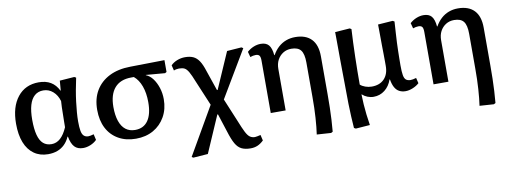

<svg xmlns="http://www.w3.org/2000/svg" viewBox="-61 -857 3770 1423"><g transform="rotate(-10 1824.0 -145.5)"><path d="M245 14Q184 14 139.5 -17.5Q95 -49 72 -107.5Q49 -166 49 -249Q49 -376 107.5 -449.5Q166 -523 267 -523Q320 -523 357 -501Q394 -479 416 -434H418L424 -508L534 -516L547 -509Q537 -463 529 -418.5Q521 -374 516 -333Q511 -292 508 -255Q505 -218 505 -187Q505 -142 510 -115Q515 -88 528 -76.5Q541 -65 561 -65Q568 -65 578 -67Q588 -69 602 -73L612 -29Q592 -9 564 2.5Q536 14 509 14Q467 14 444 -10.5Q421 -35 411 -89H408Q393 -55 369.5 -32Q346 -9 315 2.5Q284 14 245 14ZM283 -55Q320 -55 349.5 -81.5Q379 -108 402 -161Q402 -180 402.5 -205Q403 -230 403.5 -257.5Q404 -285 404.5 -311Q405 -337 407 -357Q394 -403 362.5 -430.5Q331 -458 290 -458Q251 -458 224.5 -435Q198 -412 185 -367.5Q172 -323 172 -257Q172 -188 184 -143Q196 -98 220.5 -76.5Q245 -55 283 -55Z M906 14Q831 14 775 -18Q719 -50 689 -108Q659 -166 659 -246Q659 -330 695 -390.5Q731 -451 797.5 -484.5Q864 -518 956 -519L1214 -523V-434L1202 -427L1059 -439V-437Q1089 -425 1111 -395Q1133 -365 1146 -324.5Q1159 -284 1159 -239Q1159 -165 1126.5 -107.5Q1094 -50 1037.5 -18Q981 14 906 14ZM911 -51Q975 -51 1008.5 -99Q1042 -147 1042 -237Q1042 -306 1023 -358Q1004 -410 969 -439H949Q867 -439 824 -389.5Q781 -340 781 -246Q781 -184 796 -140Q811 -96 840 -73.5Q869 -51 911 -51Z M1731 232Q1690 232 1663 219Q1636 206 1617 173Q1598 140 1579 78L1535 -58H1530L1410 218L1300 226L1288 219L1494 -138L1415 -326Q1395 -377 1380.5 -402Q1366 -427 1350.5 -435Q1335 -443 1309 -443Q1301 -443 1289.5 -441Q1278 -439 1270 -435L1260 -476Q1280 -496 1308.5 -507Q1337 -518 1367 -518Q1404 -518 1429 -506.5Q1454 -495 1472.5 -467.5Q1491 -440 1507 -389L1559 -237H1564L1683 -509L1792 -517L1805 -509L1597 -159L1669 14Q1692 72 1707.5 102.5Q1723 133 1739 144Q1755 155 1776 155Q1784 155 1794 152.5Q1804 150 1819 147L1829 190Q1806 212 1782.5 222Q1759 232 1731 232Z M2337 223 2230 216Q2234 190 2237 159Q2240 128 2242.5 92.5Q2245 57 2246 18Q2247 -21 2247 -62V-323Q2247 -388 2225.5 -415.5Q2204 -443 2154 -443Q2119 -443 2092 -426Q2065 -409 2049.5 -380Q2034 -351 2034 -312V0H1922V-394Q1922 -422 1914 -432.5Q1906 -443 1886 -443Q1867 -443 1845 -435L1834 -476Q1856 -496 1883 -507Q1910 -518 1937 -518Q1977 -518 1997 -495Q2017 -472 2022 -418H2025Q2044 -452 2070 -475.5Q2096 -499 2128 -511Q2160 -523 2197 -523Q2277 -523 2319 -479Q2361 -435 2361 -349V-64Q2361 -12 2360 35Q2359 82 2356.5 126.5Q2354 171 2350 216Z M2523 223 2510 216Q2507 176 2504.5 129Q2502 82 2501 33.5Q2500 -15 2500 -56Q2500 -74 2499.5 -111Q2499 -148 2498.5 -196.5Q2498 -245 2497.5 -296.5Q2497 -348 2497 -393Q2497 -438 2496.5 -469.5Q2496 -501 2496 -508L2607 -516L2619 -509Q2616 -460 2614 -407Q2612 -354 2610.5 -299.5Q2609 -245 2608.5 -192.5Q2608 -140 2608 -93Q2622 -80 2645.5 -71.5Q2669 -63 2694 -63Q2754 -63 2788 -98.5Q2822 -134 2822 -196Q2822 -204 2822 -227.5Q2822 -251 2821.5 -283.5Q2821 -316 2820.5 -351.5Q2820 -387 2820 -419.5Q2820 -452 2819.5 -475.5Q2819 -499 2819 -508L2930 -516L2943 -509Q2940 -461 2937.5 -422.5Q2935 -384 2933.5 -351.5Q2932 -319 2931.5 -290Q2931 -261 2930.5 -234.5Q2930 -208 2930 -181Q2930 -133 2934.5 -107Q2939 -81 2951.5 -71Q2964 -61 2985 -61Q2993 -61 3004 -63Q3015 -65 3028 -69L3038 -28Q3019 -10 2990 2Q2961 14 2935 14Q2908 14 2887.5 3Q2867 -8 2854 -31.5Q2841 -55 2835 -92H2832Q2815 -43 2778.5 -14.5Q2742 14 2694 14Q2671 14 2648.5 5Q2626 -4 2610 -19H2608Q2609 19 2611.5 56.5Q2614 94 2618.5 133Q2623 172 2630 215Z M3562 223 3455 216Q3459 190 3462 159Q3465 128 3467.5 92.5Q3470 57 3471 18Q3472 -21 3472 -62V-323Q3472 -388 3450.5 -415.5Q3429 -443 3379 -443Q3344 -443 3317 -426Q3290 -409 3274.5 -380Q3259 -351 3259 -312V0H3147V-394Q3147 -422 3139 -432.5Q3131 -443 3111 -443Q3092 -443 3070 -435L3059 -476Q3081 -496 3108 -507Q3135 -518 3162 -518Q3202 -518 3222 -495Q3242 -472 3247 -418H3250Q3269 -452 3295 -475.5Q3321 -499 3353 -511Q3385 -523 3422 -523Q3502 -523 3544 -479Q3586 -435 3586 -349V-64Q3586 -12 3585 35Q3584 82 3581.5 126.5Q3579 171 3575 216Z"/></g></svg>

Font: Literata 18pt Medium
Style: Regular
Weight: 500
Designer: Latin by Veronika Burian and Jose Scaglione. Greek by Irene Vlachou. Cyrillic by Vera Evstafieva.
Foundry: TypeTogether
Version: Version 3.103;gftools[0.9.29]